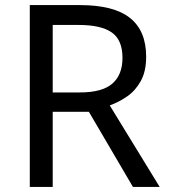

<svg xmlns="http://www.w3.org/2000/svg" viewBox="-20 -734 662 754"><path d="M294 -714Q427 -714 490.5 -663.5Q554 -613 554 -511Q554 -454 533 -416Q512 -378 479.5 -355.5Q447 -333 411 -320L607 0H502L329 -295H187V0H97V-714ZM289 -636H187V-371H294Q381 -371 421 -405.5Q461 -440 461 -507Q461 -577 419 -606.5Q377 -636 289 -636Z"/></svg>

Font: Noto Sans Glagolitic
Style: Regular
Weight: 400
Designer: Monotype Design Team
Foundry: Monotype Imaging Inc.
Version: Version 2.004; ttfautohint (v1.8.4.7-5d5b)